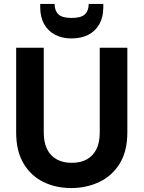

<svg xmlns="http://www.w3.org/2000/svg" viewBox="-20 -942 728 974"><path d="M341 12Q263 12 200 -19Q137 -50 99.5 -112.5Q62 -175 62 -271V-700H202V-270Q202 -219 219 -185Q236 -151 268 -133.5Q300 -116 344 -116Q389 -116 420.5 -133.5Q452 -151 469 -185Q486 -219 486 -270V-700H626V-271Q626 -175 587.5 -112.5Q549 -50 484 -19Q419 12 341 12ZM343 -747Q295 -747 259 -766Q223 -785 203.5 -820.5Q184 -856 184 -904V-922H257Q257 -888 276 -869.5Q295 -851 343 -851Q392 -851 411 -869.5Q430 -888 430 -922H504V-904Q504 -855 484 -819.5Q464 -784 428 -765.5Q392 -747 343 -747Z"/></svg>

Font: DM Sans 24pt ExtraBold
Style: Regular
Weight: 800
Designer: Colophon Foundry, Jonny Pinhorn
Foundry: Colophon Foundry
Version: Version 4.004;gftools[0.9.30]